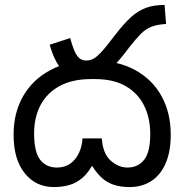

<svg xmlns="http://www.w3.org/2000/svg" viewBox="-20 -745 746 777"><path d="M323 -425Q294 -425 267.5 -436Q241 -447 219 -477.5Q197 -508 181 -564L264 -591Q279 -536 293 -518Q307 -500 329 -500Q349 -500 366.5 -512.5Q384 -525 416 -565L447 -605Q481 -649 509.5 -675Q538 -701 570 -713Q602 -725 646 -725L652 -648Q617 -646 593.5 -637Q570 -628 550.5 -608.5Q531 -589 505 -556L482 -526Q454 -490 429 -468Q404 -446 378.5 -435.5Q353 -425 323 -425ZM504 12Q467 12 438 2Q409 -8 386.5 -30.5Q364 -53 343 -90L362 -92Q341 -49 315 -26.5Q289 -4 260 4Q231 12 198 12Q125 12 80 -44Q35 -100 35 -200Q35 -289 74 -356.5Q113 -424 185 -462Q257 -500 357 -500Q457 -500 527 -461.5Q597 -423 634 -355.5Q671 -288 671 -200Q671 -132 650.5 -84.5Q630 -37 592.5 -12.5Q555 12 504 12ZM496 -67Q538 -67 563 -98Q588 -129 588 -202Q588 -267 563.5 -317Q539 -367 489.5 -396Q440 -425 364 -425H349Q274 -425 222.5 -397.5Q171 -370 144.5 -320.5Q118 -271 118 -205Q118 -130 142.5 -98.5Q167 -67 210 -67Q255 -67 282.5 -99.5Q310 -132 314 -185H392Q396 -124 427.5 -95.5Q459 -67 496 -67Z"/></svg>

Font: ltelugu05
Style: Book
Weight: 400
Designer: Jelle Bosma - Monotype Design Team
Foundry: Monotype Imaging Inc.
Version: Version 2.003